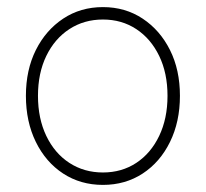

<svg xmlns="http://www.w3.org/2000/svg" viewBox="-20 -510 580 541"><path d="M270 11Q207 11 158 -21Q109 -53 81 -110Q53 -167 53 -240Q53 -313 81 -369Q109 -425 158 -457.5Q207 -490 270 -490Q333 -490 382 -457.5Q431 -425 459 -369Q487 -313 487 -240Q487 -167 459 -110Q431 -53 382 -21Q333 11 270 11ZM270 -24Q323 -24 364 -51Q405 -78 428.5 -127Q452 -176 452 -240Q452 -304 428.5 -352.5Q405 -401 364 -428Q323 -455 270 -455Q217 -455 175.5 -428Q134 -401 110.5 -352.5Q87 -304 87 -240Q87 -176 110.5 -127Q134 -78 175.5 -51Q217 -24 270 -24Z"/></svg>

Font: Zen Kaku Gothic New Light
Style: Regular
Weight: 300
Designer: Yoshimichi Ohira
Foundry: Positype
Version: Version 1.002